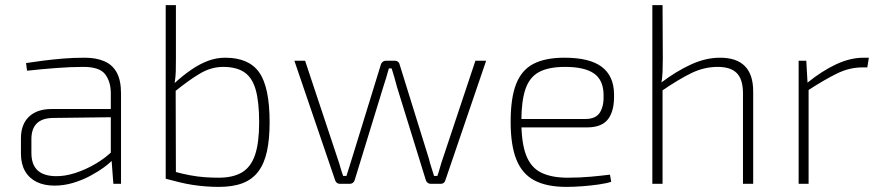

<svg xmlns="http://www.w3.org/2000/svg" viewBox="-20 -720 3445 752"><path d="M312 -494Q357 -494 389 -480Q421 -466 437.5 -435.5Q454 -405 454 -354V0H424L416 -106L414 -113V-354Q414 -400 392 -429Q370 -458 307 -458Q257 -458 198.5 -453.5Q140 -449 86 -443L82 -473Q114 -478 149.5 -482.5Q185 -487 225.5 -490.5Q266 -494 312 -494ZM429 -293 428 -261 186 -258Q144 -257 123.5 -236Q103 -215 103 -175V-121Q103 -76 126.5 -53.5Q150 -31 197 -30Q233 -29 275 -42.5Q317 -56 357 -80Q397 -104 425 -133V-98Q411 -82 387 -64.5Q363 -47 332 -30.5Q301 -14 265.5 -3.5Q230 7 193 7Q153 7 123.5 -7.5Q94 -22 78 -50Q62 -78 62 -118V-178Q62 -233 93.5 -263Q125 -293 182 -293Z M862 -494Q955 -494 995.5 -436Q1036 -378 1036 -241Q1036 -175 1025.5 -127Q1015 -79 991.5 -48Q968 -17 930 -2.5Q892 12 837 12Q812 12 785.5 10Q759 8 733.5 4Q708 0 681.5 -6.5Q655 -13 629 -20L662 -48Q695 -39 724.5 -33.5Q754 -28 781.5 -26Q809 -24 836 -24Q893 -24 928 -45Q963 -66 979 -113.5Q995 -161 995 -241Q995 -321 981.5 -368.5Q968 -416 937 -437Q906 -458 854 -458Q808 -458 765 -433Q722 -408 664 -361L662 -393Q697 -425 730 -447.5Q763 -470 795.5 -482Q828 -494 862 -494ZM669 -700V-492Q669 -463 668.5 -441Q668 -419 664 -395L668 -379L669 -19L629 -20V-700Z M1884 -482 1724 -13Q1722 -7 1717.5 -3.5Q1713 0 1706 0H1667Q1660 0 1655 -4Q1650 -8 1648 -14L1535 -379Q1530 -397 1525 -415.5Q1520 -434 1514 -452H1503Q1498 -434 1492.5 -415.5Q1487 -397 1481 -379L1369 -14Q1367 -8 1362 -4Q1357 0 1350 0H1311Q1305 0 1300 -3.5Q1295 -7 1293 -13L1133 -482H1175L1303 -97Q1309 -80 1313.5 -63.5Q1318 -47 1324 -31H1337Q1342 -48 1347.5 -64.5Q1353 -81 1358 -98L1472 -468Q1474 -474 1479 -478Q1484 -482 1490 -482H1528Q1534 -482 1539 -478Q1544 -474 1545 -468L1660 -98Q1664 -81 1669.5 -64.5Q1675 -48 1680 -31H1693Q1699 -48 1703.5 -64.5Q1708 -81 1714 -98L1842 -482Z M2191 -494Q2289 -494 2336.5 -458.5Q2384 -423 2385 -352Q2387 -288 2362.5 -254.5Q2338 -221 2279 -221H1999V-254H2273Q2314 -254 2330 -280Q2346 -306 2344 -350Q2343 -407 2306 -432.5Q2269 -458 2193 -458Q2129 -458 2091.5 -438Q2054 -418 2038 -371Q2022 -324 2022 -245Q2022 -161 2040.5 -112.5Q2059 -64 2099.5 -44Q2140 -24 2204 -24Q2251 -24 2294.5 -28Q2338 -32 2369 -36L2374 -8Q2356 -2 2325 2.5Q2294 7 2260 9.5Q2226 12 2199 12Q2121 12 2073 -13.5Q2025 -39 2002.5 -95Q1980 -151 1980 -243Q1980 -336 2001.5 -391Q2023 -446 2069.5 -470Q2116 -494 2191 -494Z M2800 -494Q2930 -494 2930 -362V0H2890V-354Q2890 -409 2866 -433.5Q2842 -458 2791 -458Q2738 -458 2688.5 -434Q2639 -410 2570 -363L2569 -396Q2630 -442 2687.5 -468Q2745 -494 2800 -494ZM2575 -700 2576 -491Q2576 -463 2575 -438Q2574 -413 2570 -393L2575 -377V0H2535V-700Z M3138 -482 3143 -393 3147 -377V0H3108V-482ZM3383 -494 3377 -456H3357Q3307 -456 3258 -432Q3209 -408 3143 -365L3141 -395Q3199 -442 3254.5 -468Q3310 -494 3363 -494Z"/></svg>

Font: Exo 2 ExtraLight
Style: Regular
Weight: 250
Designer: Natanael Gama
Foundry: Natanael Gama
Version: Version 2.010